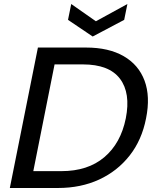

<svg xmlns="http://www.w3.org/2000/svg" viewBox="-20 -937 769 957"><path d="M409 -700Q522 -700 596.5 -657Q671 -614 700.5 -535Q730 -456 708 -347Q687 -239 626 -161.5Q565 -84 474 -42Q383 0 269 0H29L169 -700ZM286 -84Q418 -84 500 -153.5Q582 -223 607 -347Q632 -473 578 -544.5Q524 -616 393 -616H252L146 -84ZM615 -917 599 -838 442 -755 319 -838 335 -917 458 -831Z"/></svg>

Font: Albert Sans Medium
Style: Italic
Weight: 500
Italic angle: -11.25°
Designer: Andreas Rasmussen
Foundry: a.Foundry
Version: Version 1.025